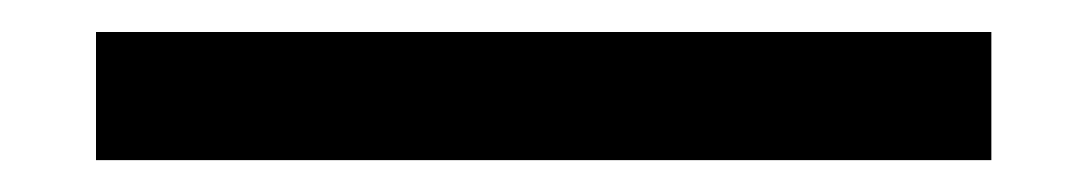

<svg xmlns="http://www.w3.org/2000/svg" viewBox="-20 -20 681 120"><path d="M40 0Q163.1 0 409.2 0Q472.7 0 599.6 0Q599.6 26.4 599.6 80.1Q413.1 80.1 40 80.1Q40 53.7 40 0Z"/></svg>

Font: Seiden_Sans_Regular
Style: Regular
Weight: 400
Designer: Kevin Beronilla
Version: Version 1.0